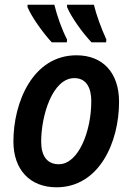

<svg xmlns="http://www.w3.org/2000/svg" viewBox="-20 -786 563 816"><path d="M369 -606H431L432 -618C409 -669 390 -721 379 -766H265V-756C283 -713 330 -647 369 -606ZM200 -606H264L265 -618C242 -663 222 -720 211 -766H97V-756C114 -714 163 -646 200 -606ZM220 10C402 10 486 -182 486 -353C486 -477 417 -551 305 -551C120 -551 37 -352 37 -185C37 -64 108 10 220 10ZM230 -88C181 -88 155 -122 155 -184C155 -295 203 -454 296 -454C348 -454 368 -411 368 -356C368 -227 313 -88 230 -88Z"/></svg>

Font: Noto Sans SemiCondensed SemiBold
Style: Italic
Weight: 600
Width: 4
Italic angle: -12°
Designer: Monotype Design Team
Foundry: Monotype Imaging Inc.
Version: Version 2.013